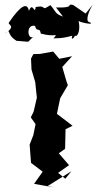

<svg xmlns="http://www.w3.org/2000/svg" viewBox="-81 -766 417 823"><path d="M199 0 168 -25 215 -58 171 -109 198 -128 200 -212 230 -227 163 -278 177 -345 210 -401 204 -417 186 -479 228 -525 173 -514 147 -545 91 -535 62 -534 52 -515 54 -468 70 -414 77 -347 63 -287 51 -263 90 -207 72 -237 62 -187 46 -146 52 -68 102 -30 65 22 149 37 124 31 225 -32ZM189 -695C153 -707 158 -719 135 -744C88 -714 127 -746 72 -736C68 -698 59 -763 43 -719C36 -758 7 -742 -41 -672C-55 -658 -4 -659 -61 -621C-28 -647 -60 -622 -10 -591L40 -587L61 -608C36 -594 30 -664 69 -655C78 -623 88 -654 94 -622C158 -604 171 -629 148 -601C161 -604 176 -598 229 -613C218 -583 251 -612 244 -639C227 -590 270 -610 256 -676C273 -666 337 -657 296 -674C296 -674 284 -691 316 -745L286 -708L232 -745C199 -751 246 -731 159 -734Z"/></svg>

Font: Asimov Aggro
Style: Condensed
Weight: 500
Designer: Google
Version: Version 2.000980; 2014